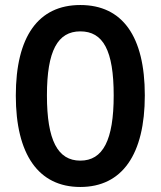

<svg xmlns="http://www.w3.org/2000/svg" viewBox="-20 -735 640 765"><path d="M300 10C467 10 557 -120 557 -355C557 -590 468 -715 300 -715C133 -715 43 -590 43 -354C43 -120 133 10 300 10ZM300 -95C210 -95 167 -176 167 -355C167 -533 210 -610 300 -610C391 -610 433 -534 433 -355C433 -176 390 -95 300 -95Z"/></svg>

Font: Nunito
Style: Bold
Weight: 700
Designer: Vernon Adams
Foundry: Vernon Adams
Version: Version 3.602